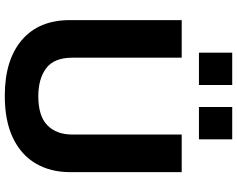

<svg xmlns="http://www.w3.org/2000/svg" viewBox="-114 -866 990 802"><g transform="rotate(90 381.0 -465.0)"><path d="M64 -262V-729H221V-272Q221 -196 265 -163Q309 -130 382 -130Q465 -130 503.5 -168Q542 -206 542 -272V-729H699V-262Q699 -181 663 -119.5Q627 -58 556 -24Q485 10 380 10Q231 10 147.5 -61Q64 -132 64 -262ZM200 -801V-940H335V-801ZM427 -801V-940H562V-801Z"/></g></svg>

Font: BDO Grotesk
Style: Bold
Weight: 700
Designer: Deni Anggara
Foundry: Lokal Container
Version: Version 2.000